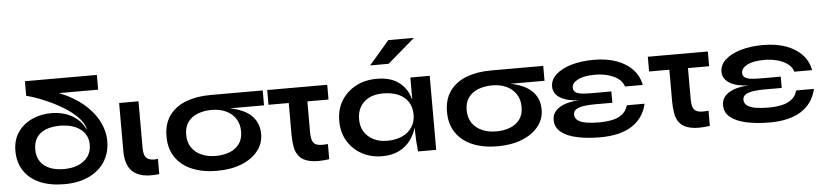

<svg xmlns="http://www.w3.org/2000/svg" viewBox="-45 -1015 5508 1284"><g transform="rotate(-5 2709.0 -373.5)"><path d="M344 12Q248 12 179 -18Q110 -48 73 -104.5Q36 -161 36 -238Q36 -312 72 -363.5Q108 -415 167.5 -442Q227 -469 296 -469Q333 -469 367.5 -461Q402 -453 431.5 -437Q461 -421 484 -397.5Q507 -374 522 -342H525Q515 -384 476 -423.5Q437 -463 380.5 -497Q324 -531 261 -557.5Q198 -584 141 -599L211 -639Q325 -618 409 -576.5Q493 -535 547 -481.5Q601 -428 627.5 -369Q654 -310 654 -252Q654 -204 640 -163Q626 -122 599.5 -90Q573 -58 535 -35Q497 -12 449 0Q401 12 344 12ZM350 -89Q402 -89 443.5 -105.5Q485 -122 510 -155Q535 -188 535 -236Q535 -273 520 -300Q505 -327 479 -345Q453 -363 419 -371.5Q385 -380 347 -380Q292 -380 252 -364Q212 -348 190.5 -316Q169 -284 169 -236Q169 -188 191.5 -155Q214 -122 254.5 -105.5Q295 -89 350 -89ZM623 -697V-598H140V-697Z M981 0Q900 10 850 -8Q800 -26 777.5 -67.5Q755 -109 755 -169V-497H885V-182Q885 -131 908.5 -113Q932 -95 981 -102Z M1368 12Q1274 12 1202.5 -17.5Q1131 -47 1091 -105Q1051 -163 1051 -246Q1051 -330 1091 -386Q1131 -442 1202.5 -469.5Q1274 -497 1368 -497L1378 -407Q1411 -407 1446 -403.5Q1481 -400 1515 -391.5Q1549 -383 1579.5 -368.5Q1610 -354 1633 -332Q1656 -310 1669.5 -279Q1683 -248 1683 -207Q1683 -143 1643 -93.5Q1603 -44 1532.5 -16Q1462 12 1368 12ZM1368 -88Q1420 -88 1461.5 -104Q1503 -120 1527 -153Q1551 -186 1551 -237Q1551 -287 1527 -323Q1503 -359 1462 -378Q1421 -397 1368 -397Q1316 -397 1274 -381Q1232 -365 1207.5 -331.5Q1183 -298 1183 -246Q1183 -196 1207 -160.5Q1231 -125 1273 -106.5Q1315 -88 1368 -88ZM1719 -497V-397H1368V-497Z M2152 -497V-398H1749V-497ZM2010 -191Q2010 -153 2019 -131.5Q2028 -110 2052.5 -103.5Q2077 -97 2122 -102V0Q2041 11 1993 0.5Q1945 -10 1922 -37Q1899 -64 1892 -102.5Q1885 -141 1885 -185V-427H2010Z M2477 11Q2403 11 2342.5 -21.5Q2282 -54 2246.5 -112.5Q2211 -171 2211 -248Q2211 -327 2247 -385Q2283 -443 2344.5 -475.5Q2406 -508 2484 -508Q2570 -508 2622.5 -473.5Q2675 -439 2699 -380Q2723 -321 2723 -248Q2723 -204 2709 -158.5Q2695 -113 2666 -74.5Q2637 -36 2590 -12.5Q2543 11 2477 11ZM2519 -89Q2578 -89 2621 -109Q2664 -129 2687 -165Q2710 -201 2710 -248Q2710 -299 2686.5 -334.5Q2663 -370 2620.5 -388.5Q2578 -407 2519 -407Q2436 -407 2390 -363.5Q2344 -320 2344 -248Q2344 -200 2366 -164.5Q2388 -129 2427.5 -109Q2467 -89 2519 -89ZM2710 -497H2840V0H2719Q2719 -3 2716.5 -22.5Q2714 -42 2712 -70.5Q2710 -99 2710 -128ZM2449 -601 2585 -759H2757L2573 -601Z M3251 12Q3157 12 3085.5 -17.5Q3014 -47 2974 -105Q2934 -163 2934 -246Q2934 -330 2974 -386Q3014 -442 3085.5 -469.5Q3157 -497 3251 -497L3261 -407Q3294 -407 3329 -403.5Q3364 -400 3398 -391.5Q3432 -383 3462.5 -368.5Q3493 -354 3516 -332Q3539 -310 3552.5 -279Q3566 -248 3566 -207Q3566 -143 3526 -93.5Q3486 -44 3415.5 -16Q3345 12 3251 12ZM3251 -88Q3303 -88 3344.5 -104Q3386 -120 3410 -153Q3434 -186 3434 -237Q3434 -287 3410 -323Q3386 -359 3345 -378Q3304 -397 3251 -397Q3199 -397 3157 -381Q3115 -365 3090.5 -331.5Q3066 -298 3066 -246Q3066 -196 3090 -160.5Q3114 -125 3156 -106.5Q3198 -88 3251 -88ZM3602 -497V-397H3251V-497Z M3941 12Q3858 12 3789.5 -2Q3721 -16 3680.5 -47.5Q3640 -79 3640 -130Q3640 -161 3655.5 -182.5Q3671 -204 3697 -218Q3723 -232 3755.5 -239Q3788 -246 3822 -247Q3788 -248 3757 -254.5Q3726 -261 3701.5 -274Q3677 -287 3663 -307Q3649 -327 3649 -354Q3649 -400 3687 -434.5Q3725 -469 3791 -488.5Q3857 -508 3941 -508Q4029 -508 4095 -484Q4161 -460 4202 -416Q4243 -372 4254 -312H4135Q4124 -346 4094 -367Q4064 -388 4024 -398Q3984 -408 3941 -408Q3867 -408 3826.5 -387Q3786 -366 3786 -334Q3786 -311 3805 -301Q3824 -291 3854 -289Q3884 -287 3918 -287H4041V-211H3918Q3883 -211 3851 -206.5Q3819 -202 3799 -190Q3779 -178 3779 -155Q3779 -129 3801 -114Q3823 -99 3860 -93.5Q3897 -88 3941 -88Q3988 -88 4028 -96Q4068 -104 4096.5 -125.5Q4125 -147 4136 -186H4255Q4244 -137 4218 -100Q4192 -63 4152.5 -38Q4113 -13 4060 -0.5Q4007 12 3941 12Z M4707 -497V-398H4304V-497ZM4565 -191Q4565 -153 4574 -131.5Q4583 -110 4607.5 -103.5Q4632 -97 4677 -102V0Q4596 11 4548 0.5Q4500 -10 4477 -37Q4454 -64 4447 -102.5Q4440 -141 4440 -185V-427H4565Z M5078 12Q4995 12 4926.5 -2Q4858 -16 4817.5 -47.5Q4777 -79 4777 -130Q4777 -161 4792.5 -182.5Q4808 -204 4834 -218Q4860 -232 4892.5 -239Q4925 -246 4959 -247Q4925 -248 4894 -254.5Q4863 -261 4838.5 -274Q4814 -287 4800 -307Q4786 -327 4786 -354Q4786 -400 4824 -434.5Q4862 -469 4928 -488.5Q4994 -508 5078 -508Q5166 -508 5232 -484Q5298 -460 5339 -416Q5380 -372 5391 -312H5272Q5261 -346 5231 -367Q5201 -388 5161 -398Q5121 -408 5078 -408Q5004 -408 4963.5 -387Q4923 -366 4923 -334Q4923 -311 4942 -301Q4961 -291 4991 -289Q5021 -287 5055 -287H5178V-211H5055Q5020 -211 4988 -206.5Q4956 -202 4936 -190Q4916 -178 4916 -155Q4916 -129 4938 -114Q4960 -99 4997 -93.5Q5034 -88 5078 -88Q5125 -88 5165 -96Q5205 -104 5233.5 -125.5Q5262 -147 5273 -186H5392Q5381 -137 5355 -100Q5329 -63 5289.5 -38Q5250 -13 5197 -0.5Q5144 12 5078 12Z"/></g></svg>

Font: Syne
Style: Bold
Weight: 700
Designer: Lucas Descroix
Foundry: Bonjour Monde
Version: Version 2.200